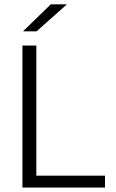

<svg xmlns="http://www.w3.org/2000/svg" viewBox="-20 -844 524 864"><path d="M143.5 0H81V-639H143.5ZM113.5 -53.5H452.5V0H113.5ZM208.5 -824.5H280V-823.5L144.5 -703H84.5V-704Z"/></svg>

Font: Anek Latin Medium Light
Style: Regular
Weight: 300
Version: Version 1.003